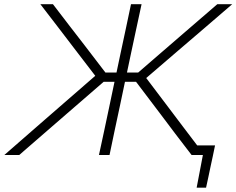

<svg xmlns="http://www.w3.org/2000/svg" viewBox="-38 -733 1118 908"><path d="M-17.5 0Q17.5 -30.5 62.5 -69.8Q107.5 -109 155 -150.5Q202 -191.5 243.5 -227.5L412.5 -374.5L320.5 -494.5Q280 -547.5 238.5 -601.8Q197 -656 153 -713H212.5Q257.5 -654 291.8 -609.5Q326 -565 361 -520L460.5 -390H513L531 -475.5Q545 -541 557 -597Q569 -653 581.5 -713H631.5Q618.5 -653 606.5 -597Q594.5 -541 580.5 -475.5L562.5 -390H615.5L763.5 -518Q817.5 -564.5 869.5 -609.5Q921 -654.5 989.5 -713H1060Q993.5 -655.5 930.8 -601.8Q868 -548 805.5 -494.5L653.5 -364L757.5 -226.5Q789 -184.5 825.8 -136Q862.5 -87.5 894.5 -45.5H979Q974 -20.5 968.5 5.2Q963 31 957.5 56Q952.5 80.5 947.2 105.2Q942 130 936.5 154.5H892L921.5 0H868Q826 -54.5 790.5 -101.2Q755 -148 721 -193.5L605.5 -346H553L530 -236.5Q516 -171.5 504.2 -115.8Q492.5 -60 480 0H430Q443 -60 455 -116Q466.5 -171.5 480.5 -236.5L503.5 -346H452L280 -197Q225.5 -149.5 170.5 -102Q115.5 -54.5 53 0Z"/></svg>

Font: Heraclito ExtraLight
Style: Italic
Weight: 200
Italic angle: -12°
Designer: Kostas Bartsokas (font) & Cristiano Sobral (main changes)
Foundry: Kostas Bartsokas (font) & Cristiano Sobral (main changes)
Version: Version 1.00;July 8, 2020;FontCreator 13.0.0.2655 64-bit